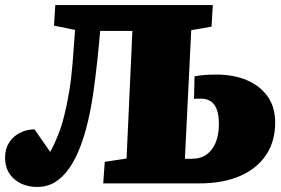

<svg xmlns="http://www.w3.org/2000/svg" viewBox="-23 -723 1107 757"><path d="M499 -601H372Q367 -543 360.5 -482.5Q354 -422 345.5 -361.5Q337 -301 324 -245.5Q311 -190 293 -143Q275 -96 250.5 -60.5Q226 -25 195 -5.5Q164 14 124 14Q69 14 33 -17Q-3 -48 -3 -102Q-3 -136 13 -161Q29 -186 56 -199.5Q83 -213 113 -213L175 -124Q192 -155 206 -190.5Q220 -226 230.5 -268Q241 -310 249.5 -360.5Q258 -411 263 -472Q268 -533 273 -605L190 -622L195 -703H816L811 -618L731 -604L706 -97H733Q769 -97 792.5 -114.5Q816 -132 828 -162.5Q840 -193 840 -234Q840 -268 832 -290.5Q824 -313 808 -323.5Q792 -334 771 -334Q762 -334 754.5 -334Q747 -334 742 -333L744 -422Q765 -426 785.5 -427.5Q806 -429 830 -429Q898 -429 950 -407Q1002 -385 1032 -343Q1062 -301 1062 -240Q1062 -166 1026 -112Q990 -58 923 -29Q856 0 764 0H384L390 -85L476 -98Z"/></svg>

Font: Literata 18pt Black
Style: Italic
Weight: 900
Italic angle: -2°
Designer: Latin by Veronika Burian and Jose Scaglione. Greek by Irene Vlachou. Cyrillic by Vera Evstafieva
Foundry: TypeTogether
Version: Version 3.103;gftools[0.9.29]